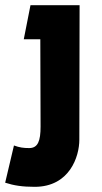

<svg xmlns="http://www.w3.org/2000/svg" viewBox="-24 -490 394 743"><path d="M283 51 284 -470H94L68 -338H132L133 0C133 55 123 83 89 83C67 83 52 81 30 73L-4 217C30 228 63 233 110 233C246 233 283 115 283 51Z"/></svg>

Font: Kreadon Extra Bold
Style: Regular
Weight: 800
Designer: kohakuno
Foundry: StudioGnu
Version: Version 1.000;Glyphs 3.1.2 (3151)